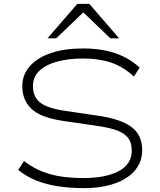

<svg xmlns="http://www.w3.org/2000/svg" viewBox="-20 -963 827 991"><path d="M412 8Q342 8 279.5 -1.5Q217 -11 165.5 -32Q114 -53 74 -86L104 -132Q149 -97 197.5 -78Q246 -59 298.5 -51.5Q351 -44 411 -44Q525 -44 592.5 -79.5Q660 -115 660 -185Q660 -231 637 -256Q614 -281 572 -294Q530 -307 470 -315L305 -339Q190 -356 142.5 -401Q95 -446 95 -518Q95 -578 134.5 -622Q174 -666 244 -689.5Q314 -713 408 -713Q471 -713 524.5 -702Q578 -691 621.5 -669Q665 -647 701 -614L671 -568Q616 -619 553.5 -640Q491 -661 409 -661Q333 -661 274.5 -645Q216 -629 183 -597.5Q150 -566 150 -518Q150 -463 187.5 -433.5Q225 -404 315 -391L477 -367Q598 -351 656 -309.5Q714 -268 714 -188Q714 -128 677 -84Q640 -40 572.5 -16Q505 8 412 8ZM225 -765 379 -943H441L595 -765H550L410 -899L270 -765Z"/></svg>

Font: Nunito Sans 7pt Expanded ExtraLight
Style: Regular
Weight: 250
Width: 7
Designer: Vernon Adams
Foundry: Vernon Adams
Version: Version 3.101;gftools[0.9.27]